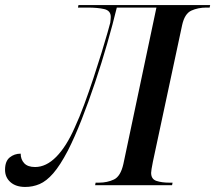

<svg xmlns="http://www.w3.org/2000/svg" viewBox="-65 -734 853 761"><path d="M35 7Q-2 7 -23.5 -12Q-45 -31 -45 -61Q-45 -95 -26.5 -110Q-8 -125 17 -125Q17 -102 31 -87Q45 -72 74 -72Q118 -72 158 -112.5Q198 -153 231 -228Q250 -269 269 -320.5Q288 -372 305.5 -425Q323 -478 337.5 -525Q352 -572 361 -604Q370 -636 372 -644Q373 -653 373.5 -658Q374 -663 374 -667Q374 -692 348 -698Q322 -704 282 -704H244L246 -714H768L766 -704H753Q720 -704 693.5 -692Q667 -680 657 -635L541 -93Q534 -58 534 -49Q534 -24 555 -17Q576 -10 607 -10H619L617 0H312L314 -10H327Q360 -10 386.5 -22.5Q413 -35 424 -84L555 -704H398Q382 -638 360 -561.5Q338 -485 312 -407.5Q286 -330 258.5 -260Q231 -190 204 -137Q173 -78 146 -47Q119 -16 92 -4.5Q65 7 35 7Z"/></svg>

Font: Noto Serif Display Medium
Style: Italic
Weight: 500
Italic angle: -12°
Designer: Monotype Design Team
Foundry: Monotype Imaging Inc.
Version: Version 2.009